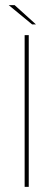

<svg xmlns="http://www.w3.org/2000/svg" viewBox="-20 -728 208 748"><path d="M76 0V-591H92V0ZM105 -633 14 -708H37L120 -633Z"/></svg>

Font: Alumni Sans Pinstripe
Style: Regular
Weight: 400
Designer: Robert E. Leuschke
Foundry: Robert E. Leuschke
Version: Version 1.010; ttfautohint (v1.8.4.7-5d5b)